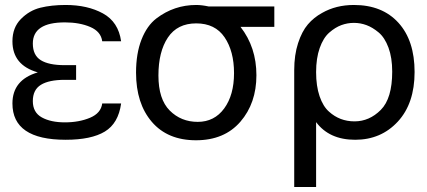

<svg xmlns="http://www.w3.org/2000/svg" viewBox="-20 -552 1717 772"><path d="M467 -136Q456 -56 401.5 -23Q347 10 244 10Q30 10 30 -136Q30 -231 132 -261Q30 -290 30 -386Q30 -441 64 -475.5Q98 -510 142.5 -521Q187 -532 244 -532Q332 -532 394 -498Q456 -464 467 -386H391Q386 -425 343 -443.5Q300 -462 241 -462Q112 -462 112 -377Q112 -330 144 -310Q176 -290 240 -290H286V-231H240Q177 -231 144.5 -211Q112 -191 112 -145.5Q112 -100 148 -80Q184 -60 241 -60Q298 -60 342 -78.5Q386 -97 391 -136Z M769 -458Q693 -458 655 -401Q617 -344 617 -248.5Q617 -153 662.5 -107.5Q708 -62 775 -62Q842 -62 881.5 -116Q921 -170 921 -258Q921 -346 883 -402Q845 -458 769 -458ZM527 -260Q527 -337 549 -393Q571 -449 609 -478Q680 -532 769 -532Q791 -532 819 -526H1083V-444H947Q1011 -362 1011 -249.5Q1011 -137 946.5 -62.5Q882 12 768 12Q654 12 590.5 -62Q527 -136 527 -260Z M1557 -264Q1557 -320 1542 -360.5Q1527 -401 1502.5 -421.5Q1478 -442 1453.5 -451Q1429 -460 1403 -460Q1377 -460 1352.5 -451Q1328 -442 1304 -421Q1280 -400 1265.5 -359Q1251 -318 1251 -262Q1251 -206 1265 -165Q1279 -124 1303 -103Q1346 -64 1405.5 -64Q1465 -64 1511 -110Q1557 -156 1557 -264ZM1163 -270Q1163 -331 1178.5 -378.5Q1194 -426 1218 -454Q1242 -482 1275 -500Q1331 -532 1403 -532Q1517 -532 1582 -460.5Q1647 -389 1647 -262.5Q1647 -136 1579.5 -63Q1512 10 1408 10Q1304 10 1251 -61V200H1163Z"/></svg>

Font: Autonym
Style: Regular
Weight: 500
Version: Version 1.0.20131126